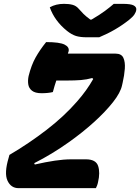

<svg xmlns="http://www.w3.org/2000/svg" viewBox="-20 -979 729 999"><path d="M479 0H77Q37 0 19 -39Q1 -78 25 -158L29 -173Q131 -233 222.5 -303.5Q314 -374 381 -451Q432 -509 465 -568L460 -573Q431 -565 401 -562.5Q371 -560 329 -560H273Q269 -547 264 -532Q259 -517 255 -500Q231 -494 196 -494Q163 -494 146.5 -507Q130 -520 127 -540.5Q124 -561 129 -584Q143 -640 165 -679.5Q187 -719 220 -760Q290 -760 316 -747Q342 -734 337 -712Q335 -706 333 -700H581Q612 -700 622 -678Q632 -656 629.5 -621.5Q627 -587 618 -548L615 -535Q607 -497 568 -447.5Q529 -398 469.5 -344Q410 -290 338 -239Q251 -177 158 -130L161 -123Q218 -136 265 -143Q312 -150 350 -150H427Q479 -150 490.5 -115.5Q502 -81 490 -31Q488 -21 485 -13.5Q482 -6 479 0ZM496 -785H432Q397 -785 375 -792Q353 -799 329 -818Q264 -870 239 -941Q271 -959 313 -959Q339 -959 357.5 -954Q376 -949 389 -934Q401 -920 414 -907Q427 -894 450 -877H456Q499 -902 526.5 -922.5Q554 -943 572 -959H617Q661 -959 676 -950.5Q691 -942 689 -928Q688 -917 679.5 -904Q671 -891 652 -876Q583 -821 496 -785Z"/></svg>

Font: Recursive Mn Csl St XBd
Style: Italic
Weight: 800
Italic angle: -15°
Monospace: yes
Version: Version 1.079;hotconv 1.0.112;makeotfexe 2.5.65598; ttfautoh